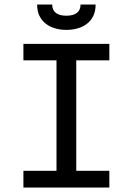

<svg xmlns="http://www.w3.org/2000/svg" viewBox="-20 -833 590 853"><path d="M231 -564.9H84V-638.2H465.8V-564.9H318.8V-74.2H465.8V0H84V-74.2H231ZM404.8 -813Q404.8 -783.2 394.3 -762Q383.8 -740.7 366 -727.1Q348.1 -713.4 324.5 -706.8Q300.8 -700.2 274.9 -700.2Q249 -700.2 225.6 -706.8Q202.1 -713.4 184.1 -727.1Q166 -740.7 155.5 -762Q145 -783.2 145 -813H211.9Q211.9 -788.1 228.3 -775.6Q244.6 -763.2 274.9 -763.2Q305.2 -763.2 321.5 -775.6Q337.9 -788.1 337.9 -813ZM0 -638.2Z"/></svg>

Font: Code New Roman
Style: Regular
Weight: 400
Monospace: yes
Designer: Sam Radian
Foundry: Code New Roman
Version: Version 2.00 November 29, 2014